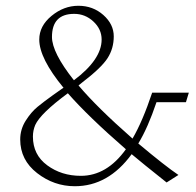

<svg xmlns="http://www.w3.org/2000/svg" viewBox="-20 -682 680 665"><path d="M260 -73Q350 -73 416 -165Q286 -278 215 -359Q120 -289 102 -249Q94 -230 94 -209Q94 -146 143.5 -109.5Q193 -73 260 -73ZM236 -404Q332 -476 332 -545Q332 -581 303.5 -607.5Q275 -634 237 -634Q160 -634 160 -554Q160 -500 236 -404ZM239 -37Q167 -37 108.5 -82.5Q50 -128 50 -199Q50 -234 69 -264Q88 -294 110 -312Q132 -330 162 -351.5Q192 -373 194.5 -374.5Q197 -376 200 -378Q116 -480 116 -545Q116 -592 158.5 -627Q201 -662 251.5 -662Q302 -662 338 -630Q374 -598 374 -556Q374 -514 352.5 -480.5Q331 -447 263 -395L252 -386Q317 -309 439 -202Q474 -262 507 -361H634L624 -328H522Q492 -239 459 -185Q552 -107 598 -76L557 -50Q469 -120 436 -148Q355 -37 239 -37Z"/></svg>

Font: Halant Light
Style: Regular
Weight: 300
Designer: Hitesh Malaviya (Devanagari), Satya Rajpurohit (Latin)
Foundry: Indian Type Foundry
Version: Version 1.101;PS 1.0;hotconv 1.0.78;makeotf.lib2.5.61930; tt